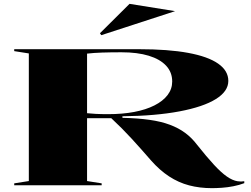

<svg xmlns="http://www.w3.org/2000/svg" viewBox="-20 -964 1304 999"><path d="M1083 15Q1019 15 964 0.5Q909 -14 860 -46Q811 -78 766 -129Q714 -189 665 -242.5Q616 -296 559 -349H433V-22L509 -10V0H54V-10L130 -22V-686L54 -698V-708H704Q855 -708 958.5 -689Q1062 -670 1115 -633Q1168 -596 1168 -543Q1168 -489 1103 -448.5Q1038 -408 914 -384.5Q790 -361 617 -359V-351Q697 -349 757.5 -340.5Q818 -332 863.5 -315Q909 -298 943.5 -272.5Q978 -247 1006 -210Q1056 -147 1093.5 -106.5Q1131 -66 1160.5 -45.5Q1190 -25 1216 -21Q1234 -18 1251 -21V-11Q1225 -1 1194.5 5Q1164 11 1134.5 13Q1105 15 1083 15ZM541 -370Q617 -370 678 -381.5Q739 -393 783.5 -415.5Q828 -438 852 -469.5Q876 -501 876 -540Q876 -588 844.5 -622Q813 -656 754 -674Q695 -692 612 -692Q556 -692 511 -690.5Q466 -689 433 -685V-375Q450 -373 477.5 -371.5Q505 -370 541 -370ZM507 -781 500 -791 654 -944 891 -906Z"/></svg>

Font: Kalnia Expanded Medium
Style: Regular
Weight: 500
Width: 7
Designer: Frida Medrano
Foundry: Frida Medrano
Version: Version 1.105